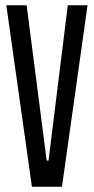

<svg xmlns="http://www.w3.org/2000/svg" viewBox="-20 -708 355 728"><path d="M101 0 4 -688H81L157 -99H164L237 -688H312L215 0Z"/></svg>

Font: Saira Ultra Condensed Medium
Style: Regular
Weight: 500
Width: 1
Designer: Hector Gatti with collaboration of the Omnibus-Type team
Foundry: Omnibus-Type
Version: Version 1.001; ttfautohint (v1.8)